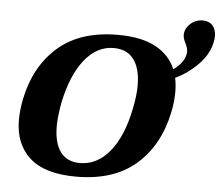

<svg xmlns="http://www.w3.org/2000/svg" viewBox="-56 -881 1096 954"><g transform="rotate(5 492.0 -404.0)"><path d="M984 -745Q984 -729 980 -713Q968 -654 918 -603Q868 -552 805 -522Q812 -491 812 -451Q812 -400 801 -350Q766 -182 655 -86Q544 10 357 10Q201 10 125.5 -58Q50 -126 50 -247Q50 -293 61 -350Q95 -517 206 -613.5Q317 -710 504 -710Q620 -710 691.5 -672Q763 -634 792 -564Q844 -600 852 -645Q853 -649 853 -658Q853 -674 841 -698Q829 -722 829 -738Q829 -769 855 -793.5Q881 -818 918 -818Q948 -818 966 -799Q984 -780 984 -745ZM623 -467Q623 -552 589 -597.5Q555 -643 489 -643Q405 -643 343.5 -566Q282 -489 253 -350Q240 -279 240 -232Q240 -148 273 -103.5Q306 -59 370 -59Q456 -59 518.5 -135Q581 -211 609 -350Q623 -417 623 -467Z"/></g></svg>

Font: Taviraj ExtraBold
Style: Italic
Weight: 800
Italic angle: -12°
Designer: Katatrad Team
Foundry: CadsonDemak
Version: Version 1.001